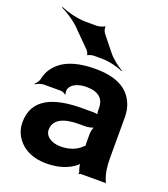

<svg xmlns="http://www.w3.org/2000/svg" viewBox="-143 -883 872 995"><g transform="rotate(20 292.5 -385.5)"><path d="M529 -128V-352C529 -383 524 -410 513 -433C482 -501 416 -538 300 -538C214 -538 151 -519 112 -488C85 -467 61 -436 53 -397C51 -382 39 -365 30 -358L33 -355C41 -362 63 -370 78 -370H171C179 -370 192 -364 196 -359L200 -361C196 -366 196 -383 198 -390C209 -419 245 -434 290 -434C356 -434 387 -404 387 -353V-338C387 -331 389 -318 393 -314L396 -317C392 -321 377 -323 368 -323H308C148 -323 39 -279 39 -148C39 -125 44 -104 53 -85C80 -30 137 10 228 10C299 10 351 -11 386 -40C390 -44 396 -50 397 -54L393 -55C392 -51 394 -43 395 -37C397 -26 400 -16 404 -7C405 -5 404 1 403 3L406 5C407 3 411 0 414 0H546C548 0 550 2 551 3L553 1C552 0 550 -2 550 -4C550 -5 552 -7 552 -7L549 -10C535 -43 529 -80 529 -128ZM180 -159C180 -218 239 -240 315 -240H351C369 -240 396 -246 403 -253L400 -256C393 -249 387 -225 387 -211V-162C387 -159 387 -145 389 -143L392 -146C390 -148 380 -141 378 -138C356 -115 317 -98 267 -98C218 -98 180 -122 180 -159ZM347 -648 284 -727C278 -734 271 -755 275 -761L271 -762C266 -757 241 -750 231 -750H171C124 -750 63 -766 31 -781L29 -777C61 -763 114 -728 145 -693L222 -616C227 -611 236 -596 234 -591L238 -590C240 -594 260 -599 268 -599H314C356 -599 407 -585 430 -573L432 -576C409 -589 369 -619 347 -648Z"/></g></svg>

Font: Asimov
Style: EdgeWide
Weight: 500
Designer: Google
Version: Version 2.000980: 2014